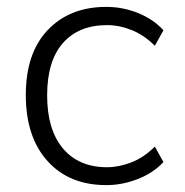

<svg xmlns="http://www.w3.org/2000/svg" viewBox="-20 -530 539 558"><path d="M55 0ZM289 8Q181 8 118 -62Q55 -132 55 -254Q55 -376 119 -443Q183 -510 289 -510Q337 -510 381.5 -492Q426 -474 455 -442L430 -397Q399 -428 363 -442.5Q327 -457 291 -457Q209 -457 163 -405Q117 -353 117 -253Q117 -153 163 -98.5Q209 -44 291 -44Q325 -44 361.5 -58Q398 -72 430 -104L455 -59Q425 -27 380 -9.5Q335 8 289 8Z"/></svg>

Font: Winston Light
Style: Regular
Weight: 300
Designer: Original fonts by Vernon Adams / Changes by Cristiano Sobral
Foundry: Original fonts by Vernon Adams / Changes by Cristiano Sobral
Version: Version 2.503;July 17, 2020;FontCreator 13.0.0.2655 64-bit